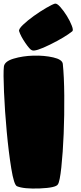

<svg xmlns="http://www.w3.org/2000/svg" viewBox="-20 -1069 457 1088"><path d="M308.1 -24.4Q297.4 -4.9 205.8 -1.2Q114.3 2.4 76.2 -13.7Q59.1 -21 43.9 -114.3Q28.8 -207.5 18.1 -323.7Q7.3 -439.9 2.7 -547.6Q-2 -655.3 2 -691.4Q5.4 -721.2 56.9 -736.6Q108.4 -752 169.4 -753.7Q230.5 -755.4 281.7 -743.7Q333 -731.9 335.9 -707Q343.3 -636.7 344.2 -526.9Q345.2 -417 340.8 -310.1Q336.4 -203.1 327.6 -121.1Q318.8 -39.1 308.1 -24.4ZM161.1 -784.2Q149.9 -787.1 123.5 -825.7Q97.2 -864.3 88.4 -892.1Q84.5 -903.8 110.4 -928.5Q136.2 -953.1 171.6 -978.5Q207 -1003.9 241.9 -1024.2Q276.9 -1044.4 291 -1048.3Q302.2 -1051.3 321.8 -1029.3Q341.3 -1007.3 358.9 -978.8Q376.5 -950.2 386.7 -923.8Q397 -897.5 389.6 -891.6Q347.7 -857.9 263.7 -816.4Q179.7 -774.9 161.1 -784.2Z"/></svg>

Font: ARCO
Style: Regular
Weight: 700
Designer: Rafael Olivo Díaz, Denis Ignatov
Foundry: Rafael Olivo Díaz
Version: Version 1.10 March 1, 2019